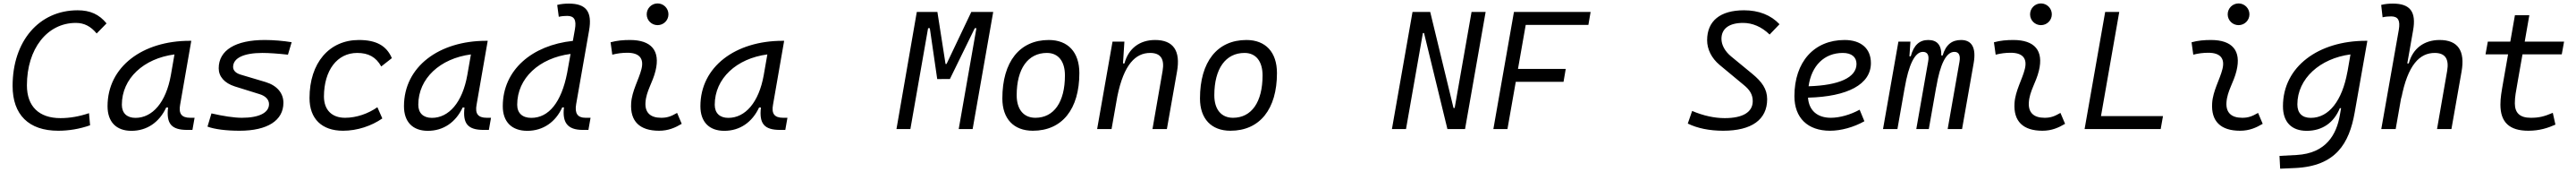

<svg xmlns="http://www.w3.org/2000/svg" viewBox="-20 -764 15274 1018"><path d="M325.2 9.8C388.2 9.8 451.2 -0.5 514.2 -22.5L507.8 -94.2C450.2 -74.7 394 -64.9 338.4 -64.9C211.4 -64.9 139.6 -134.3 139.6 -258.8C139.6 -475.1 259.8 -628.4 429.7 -628.4C478.5 -628.4 517.6 -608.9 553.2 -565.9L611.8 -625.5C567.9 -679.2 514.6 -703.1 440.4 -703.1C211.4 -703.1 54.7 -520.5 54.7 -255.4C54.7 -84.5 150.9 9.8 325.2 9.8Z M759.3 10.3C851.1 10.3 924.3 -39.6 965.8 -127.9H976.6C965.3 -32.2 996.1 4.9 1090.3 4.9H1121.1L1133.8 -66.9H1108.9C1055.2 -66.9 1038.6 -92.3 1048.3 -145L1114.3 -522.5H1105C826.7 -522.5 617.7 -370.1 617.7 -135.3C617.7 -43 668.9 10.3 759.3 10.3ZM783.2 -66.4C732.4 -66.4 702.6 -94.7 702.6 -144C702.6 -299.8 832 -418 1014.6 -441.9L993.2 -319.3C964.4 -157.7 883.8 -66.4 783.2 -66.4Z M1400.4 9.8C1565.9 9.8 1660.6 -50.8 1660.6 -155.8C1660.6 -212.9 1622.6 -257.8 1555.2 -278.3L1408.7 -321.8C1378.9 -330.1 1362.3 -346.7 1362.3 -367.7C1362.3 -420.4 1425.3 -450.7 1536.1 -450.7C1574.7 -450.7 1629.9 -446.8 1687.5 -440.4L1709.5 -514.2C1659.2 -522.5 1600.6 -527.3 1549.3 -527.3C1376 -527.3 1276.9 -466.3 1276.9 -359.9C1276.9 -311 1311 -272 1372.6 -252.4L1518.6 -207C1554.7 -196.3 1575.2 -174.3 1575.2 -147.9C1575.2 -96.7 1516.6 -66.9 1414.1 -66.9C1369.1 -66.9 1303.7 -76.7 1233.9 -92.8L1210.4 -14.6C1252.4 1 1321.3 9.8 1400.4 9.8Z M2026.4 -66.9C1947.8 -66.9 1901.4 -113.3 1900.9 -192.4C1901.4 -348.1 1979.5 -450.7 2098.1 -450.7C2164.1 -450.7 2209.5 -426.8 2240.7 -370.6L2303.7 -419.9C2272 -493.7 2210.9 -527.3 2108.4 -527.3C1931.6 -527.3 1815.4 -391.1 1815.4 -183.6C1815.4 -61 1888.2 9.8 2014.2 9.8C2099.1 9.8 2183.6 -19 2247.1 -63L2217.8 -129.4C2164.1 -91.8 2094.2 -66.9 2026.4 -66.9Z M2517.1 10.3C2608.9 10.3 2682.1 -39.6 2723.6 -127.9H2734.4C2723.1 -32.2 2753.9 4.9 2848.1 4.9H2878.9L2891.6 -66.9H2866.7C2813 -66.9 2796.4 -92.3 2806.2 -145L2872.1 -522.5H2862.8C2584.5 -522.5 2375.5 -370.1 2375.5 -135.3C2375.5 -43 2426.8 10.3 2517.1 10.3ZM2541 -66.4C2490.2 -66.4 2460.4 -94.7 2460.4 -144C2460.4 -299.8 2589.8 -418 2772.5 -441.9L2751 -319.3C2722.2 -157.7 2641.6 -66.4 2541 -66.4Z M3106.9 10.3C3200.7 10.3 3274.9 -42 3314 -128.4H3324.2C3314 -40.5 3343.3 4.9 3436 4.9H3469.2L3481.9 -66.9H3452.1C3404.3 -66.9 3387.2 -93.8 3396.5 -147.5L3473.1 -583C3492.7 -693.4 3457 -742.7 3353.5 -742.7C3330.1 -742.7 3306.6 -740.7 3284.2 -734.9L3293.5 -664.6C3310.1 -668.5 3326.7 -669.9 3343.3 -669.9C3385.7 -669.9 3398.9 -645.5 3389.2 -590.8L3377 -522C3135.7 -496.6 2961.4 -350.6 2961.4 -135.3C2961.4 -43 3014.2 10.3 3106.9 10.3ZM3342.8 -331.1C3309.1 -160.2 3235.4 -66.4 3130.4 -66.4C3077.6 -66.4 3046.9 -94.7 3046.9 -144C3046.9 -301.8 3178.2 -420.9 3363.3 -444.8Z M3995.1 -95.7C3958.5 -74.7 3936 -66.9 3900.9 -66.9C3835.9 -66.9 3803.7 -98.1 3807.6 -157.7C3812 -225.6 3850.6 -275.4 3867.2 -345.2C3896.5 -464.4 3842.3 -527.3 3715.8 -527.3C3677.2 -527.3 3638.7 -524.4 3600.6 -513.7L3610.8 -440.4C3640.6 -448.2 3670.4 -451.7 3700.2 -451.7C3770.5 -451.7 3799.8 -418.5 3783.7 -355C3768.6 -293.9 3727.1 -226.1 3722.7 -153.3C3715.8 -46.4 3772.9 9.8 3888.2 9.8C3943.4 9.8 3983.9 -8.3 4022.5 -31.2ZM3879.4 -615.2C3915 -615.2 3943.8 -643.6 3943.8 -679.2C3943.8 -714.8 3915 -743.7 3879.4 -743.7C3843.8 -743.7 3814.9 -714.8 3814.9 -679.2C3814.9 -643.6 3843.8 -615.2 3879.4 -615.2Z M4274.9 10.3C4366.7 10.3 4439.9 -39.6 4481.4 -127.9H4492.2C4481 -32.2 4511.7 4.9 4606 4.9H4636.7L4649.4 -66.9H4624.5C4570.8 -66.9 4554.2 -92.3 4564 -145L4629.9 -522.5H4620.6C4342.3 -522.5 4133.3 -370.1 4133.3 -135.3C4133.3 -43 4184.6 10.3 4274.9 10.3ZM4298.8 -66.4C4248 -66.4 4218.3 -94.7 4218.3 -144C4218.3 -299.8 4347.7 -418 4530.3 -441.9L4508.8 -319.3C4480 -157.7 4399.4 -66.4 4298.8 -66.4Z M5295.9 0H5378.4L5483.4 -597.2H5493.7L5537.6 -295.9L5583.5 -296.4H5612.8L5760.3 -597.2H5770L5665 0H5747.6L5869.6 -693.4H5739.7L5592.8 -385.3H5586.9L5538.6 -693.4H5416.5Z M6104.5 9.8C6277.8 9.8 6380.4 -117.2 6380.4 -331.5C6380.4 -455.1 6313 -527.3 6199.2 -527.3C6026.4 -527.3 5923.8 -398.4 5923.8 -181.2C5923.8 -61 5991.2 9.8 6104.5 9.8ZM6119.6 -66.9C6050.3 -66.9 6008.8 -116.2 6008.8 -200.2C6008.8 -357.4 6075.7 -450.7 6188 -450.7C6255.9 -450.7 6294.9 -400.9 6294.9 -317.4C6294.9 -159.7 6229.5 -66.9 6119.6 -66.9Z M6485.8 0H6571.3L6605.5 -192.9C6644.5 -384.8 6714.8 -450.7 6800.3 -450.7C6862.8 -450.7 6886.2 -414.6 6874 -344.2L6814 0H6899.4L6959.5 -340.3C6981.4 -463.4 6938 -527.3 6829.6 -527.3C6737.8 -527.3 6671.4 -477.1 6647.9 -388.7H6639.2L6647.5 -517.6H6577.1Z M7276.4 9.8C7449.7 9.8 7552.2 -117.2 7552.2 -331.5C7552.2 -455.1 7484.9 -527.3 7371.1 -527.3C7198.2 -527.3 7095.7 -398.4 7095.7 -181.2C7095.7 -61 7163.1 9.8 7276.4 9.8ZM7291.5 -66.9C7222.2 -66.9 7180.7 -116.2 7180.7 -200.2C7180.7 -357.4 7247.6 -450.7 7359.9 -450.7C7427.7 -450.7 7466.8 -400.9 7466.8 -317.4C7466.8 -159.7 7401.4 -66.9 7291.5 -66.9Z M8563 0H8667.5L8789.6 -693.4H8706.1L8606 -125H8599.1L8460.9 -693.4H8356L8233.9 0H8317.4L8417.5 -568.4H8424.3Z M8835.4 0H8918.9L8968.3 -279.8H9251.5L9264.6 -356H8981.4L9027.3 -616.7H9398.9L9412.1 -693.4H8957.5Z M10198.2 9.8C10366.7 9.8 10459 -55.7 10459 -176.8C10459 -237.3 10427.7 -280.3 10370.1 -327.6L10245.1 -430.2C10208.5 -460.4 10188 -498 10188 -534.2C10188 -595.2 10234.4 -628.4 10315.9 -628.4C10371.1 -628.4 10425.3 -606.4 10473.6 -559.6L10532.2 -620.6C10481.4 -674.8 10409.2 -703.1 10321.8 -703.1C10181.2 -703.1 10103 -640.6 10103 -525.9C10103 -472.7 10128.9 -419.9 10176.8 -379.9L10320.8 -260.7C10355 -232.9 10373.5 -205.1 10373.5 -165.5C10373.5 -100.1 10314.5 -64.9 10207.5 -64.9C10146.5 -64.9 10080.6 -79.1 10014.2 -107.4L9988.3 -32.7C10044.9 -4.9 10116.7 9.8 10198.2 9.8Z M10836.4 -66.9C10755.9 -66.9 10706.5 -110.8 10701.2 -186C10936 -191.9 11074.2 -264.6 11074.2 -390.6C11074.2 -476.6 11016.1 -527.3 10918 -527.3C10737.3 -527.3 10620.6 -397.5 10620.6 -194.8C10620.6 -66.4 10699.2 9.8 10832 9.8C10897.5 9.8 10972.7 -11.2 11035.6 -46.4L11007.3 -114.7C10951.7 -84.5 10888.7 -66.9 10836.4 -66.9ZM10704.6 -253.4C10721.7 -375.5 10797.9 -450.7 10907.7 -450.7C10959.5 -450.7 10988.8 -426.3 10988.8 -385.7C10988.8 -305.2 10885.7 -258.8 10704.6 -253.4Z M11308.6 -517.6H11237.3L11146 0H11231.4L11274.4 -243.7V-242.7C11297.9 -380.9 11335 -457 11382.3 -457C11409.7 -457 11420.9 -437.5 11413.6 -399.4L11343.3 0H11417.5L11461.9 -251V-249C11484.4 -383.3 11520 -457 11569.3 -457C11595.7 -457 11606 -436.5 11599.6 -399.4L11529.3 0H11614.7L11683.6 -390.6C11699.2 -480.5 11673.3 -527.3 11608.9 -527.3C11554.7 -527.3 11518.6 -500 11499.5 -435.5H11491.7C11493.2 -498 11466.3 -527.3 11414.1 -527.3C11362.8 -527.3 11328.6 -498 11310.5 -430.7H11302.7Z M12198.2 -95.7C12161.6 -74.7 12139.2 -66.9 12104 -66.9C12039.1 -66.9 12006.8 -98.1 12010.7 -157.7C12015.1 -225.6 12053.7 -275.4 12070.3 -345.2C12099.6 -464.4 12045.4 -527.3 11918.9 -527.3C11880.4 -527.3 11841.8 -524.4 11803.7 -513.7L11814 -440.4C11843.8 -448.2 11873.5 -451.7 11903.3 -451.7C11973.6 -451.7 12002.9 -418.5 11986.8 -355C11971.7 -293.9 11930.2 -226.1 11925.8 -153.3C11918.9 -46.4 11976.1 9.8 12091.3 9.8C12146.5 9.8 12187 -8.3 12225.6 -31.2ZM12082.5 -615.2C12118.2 -615.2 12147 -643.6 12147 -679.2C12147 -714.8 12118.2 -743.7 12082.5 -743.7C12046.9 -743.7 12018.1 -714.8 12018.1 -679.2C12018.1 -643.6 12046.9 -615.2 12082.5 -615.2Z M12341.3 0H12792.5L12806.2 -76.7H12438.5L12546.9 -693.4H12463.4Z M13370.1 -95.7C13333.5 -74.7 13311 -66.9 13275.9 -66.9C13210.9 -66.9 13178.7 -98.1 13182.6 -157.7C13187 -225.6 13225.6 -275.4 13242.2 -345.2C13271.5 -464.4 13217.3 -527.3 13090.8 -527.3C13052.2 -527.3 13013.7 -524.4 12975.6 -513.7L12985.8 -440.4C13015.6 -448.2 13045.4 -451.7 13075.2 -451.7C13145.5 -451.7 13174.8 -418.5 13158.7 -355C13143.6 -293.9 13102.1 -226.1 13097.7 -153.3C13090.8 -46.4 13147.9 9.8 13263.2 9.8C13318.4 9.8 13358.9 -8.3 13397.5 -31.2ZM13254.4 -615.2C13290 -615.2 13318.8 -643.6 13318.8 -679.2C13318.8 -714.8 13290 -743.7 13254.4 -743.7C13218.8 -743.7 13189.9 -714.8 13189.9 -679.2C13189.9 -643.6 13218.8 -615.2 13254.4 -615.2Z M13501 234.4 13588.9 230.5C13831.1 219.7 13910.6 85 13942.9 -98.1L14018.1 -522.5H14008.8C13729 -522.5 13517.6 -370.1 13517.6 -135.3C13517.6 -42 13567.9 10.3 13658.7 10.3C13751 10.3 13819.8 -38.1 13855 -124H13862.3L13855 -82.5C13835.4 31.7 13773.4 143.6 13598.6 153.3L13497.1 158.7ZM13918 -441.9 13900.9 -343.8 13899.4 -336.9C13868.7 -169.4 13791 -66.4 13682.6 -66.4C13631.3 -66.4 13603 -94.7 13603 -146C13603 -298.8 13737.8 -418.5 13918 -441.9Z M14431.2 0H14516.6L14576.7 -340.3C14598.6 -463.4 14555.2 -527.3 14446.8 -527.3C14354.5 -527.3 14287.1 -477.1 14263.7 -388.7H14254.9L14289.1 -583C14309.1 -693.4 14272.9 -742.7 14169.4 -742.7C14146 -742.7 14122.6 -740.7 14100.1 -734.9L14108.4 -661.6C14125 -665.5 14142.1 -667 14158.7 -667C14201.2 -667 14213.9 -642.6 14204.6 -587.9L14100.6 0H14186L14220.7 -196.8L14218.8 -179.2C14257.3 -381.8 14329.1 -450.7 14417.5 -450.7C14480 -450.7 14503.4 -414.6 14491.2 -344.2Z M14972.7 9.8C15038.6 9.8 15087.9 -6.3 15133.3 -26.4L15117.7 -96.2C15066.4 -74.2 15035.6 -66.9 14986.8 -66.9C14922.9 -66.9 14892.6 -95.2 14892.6 -152.8C14892.6 -191.4 14898.9 -219.7 14910.6 -287.1L14938 -442.4H15170.9L15184.6 -517.6H14951.2L14978.5 -673.8H14893.1L14865.7 -517.6H14732.4L14718.8 -442.4H14852.5L14825.2 -287.1C14813 -217.3 14807.1 -186 14807.1 -144.5C14807.1 -40.5 14860.4 9.8 14972.7 9.8Z"/></svg>

Font: Cascadia Mono NF SemiLight
Style: Italic
Weight: 350
Italic angle: -10°
Monospace: yes
Designer: Aaron Bell
Foundry: Saja Typeworks
Version: Version 2404.023